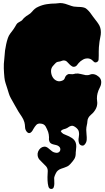

<svg xmlns="http://www.w3.org/2000/svg" viewBox="-20 -770 690 1260"><path d="M8 -381Q10 -395 10.5 -409.5Q11 -424 13 -438Q16 -458 20.5 -479.5Q25 -501 32 -521Q37 -536 47 -549.5Q57 -563 67 -576Q73 -584 78 -593Q83 -602 88 -610Q93 -618 100.5 -622Q108 -626 116 -631Q124 -635 128.5 -641.5Q133 -648 140 -654Q152 -665 166 -673Q180 -681 190 -693Q199 -704 208.5 -712Q218 -720 232 -726Q258 -738 286.5 -742.5Q315 -747 344 -747Q352 -747 359.5 -748.5Q367 -750 375 -750Q390 -750 408 -745Q422 -741 436 -735.5Q450 -730 464 -727Q476 -725 487.5 -725Q499 -725 510.5 -724Q522 -723 532.5 -720Q543 -717 552 -708Q563 -698 571.5 -687Q580 -676 588 -664Q597 -651 607 -639Q617 -627 626 -613Q642 -590 642 -558Q642 -542 638.5 -527.5Q635 -513 633 -497Q632 -488 631 -478.5Q630 -469 629 -460Q628 -446 628 -432V-404Q628 -392 627 -379Q626 -366 612 -361Q604 -359 599.5 -362Q595 -365 590 -370Q585 -376 578.5 -380Q572 -384 563 -386Q543 -389 525.5 -379.5Q508 -370 496 -356Q491 -351 486.5 -344Q482 -337 475 -334Q463 -329 454 -334Q445 -339 437 -347Q429 -355 421 -363.5Q413 -372 402 -373Q394 -374 388 -371.5Q382 -369 375 -367Q367 -365 361 -364.5Q355 -364 348 -359Q343 -355 339 -350Q335 -345 330 -340Q315 -325 315 -304Q315 -283 324.5 -265.5Q334 -248 352 -240Q370 -232 391 -242Q402 -247 405 -257.5Q408 -268 416 -276Q426 -285 435 -284Q444 -283 456 -283Q461 -283 465.5 -284.5Q470 -286 475 -287Q493 -289 509 -284.5Q525 -280 542 -277Q558 -275 571 -280.5Q584 -286 600 -282Q615 -278 628.5 -266Q642 -254 644 -237Q646 -216 635.5 -196.5Q625 -177 620 -157Q616 -142 616 -123Q616 -114 617.5 -105Q619 -96 618 -87Q617 -73 611 -60Q605 -47 596 -36Q588 -26 577 -17Q566 -8 560 3Q554 14 553.5 26.5Q553 39 550 50Q546 67 546 82Q546 97 548 114Q550 130 549 147Q548 164 537 177Q528 189 514.5 184.5Q501 180 498 167Q493 150 497 130.5Q501 111 497 93Q496 87 491 80Q486 73 478.5 67Q471 61 463 57.5Q455 54 448 56Q438 58 430 64Q422 70 412 74Q403 77 395.5 79Q388 81 380 89Q368 102 365.5 120Q363 138 355 153Q351 160 345 165.5Q339 171 332.5 173Q326 175 319.5 172.5Q313 170 309 161Q302 146 301.5 129Q301 112 296 96Q289 77 279.5 60Q270 43 247 41Q228 39 218 50Q208 61 200 75Q197 82 192 89Q187 96 181.5 100Q176 104 169.5 103.5Q163 103 156 95Q145 82 144.5 64.5Q144 47 140 32Q134 12 123.5 -3.5Q113 -19 102 -36Q89 -58 76.5 -80.5Q64 -103 51 -126Q43 -140 38 -156.5Q33 -173 28 -189Q22 -208 16.5 -224.5Q11 -241 9 -261Q6 -291 5 -321Q4 -351 8 -381ZM227 250Q225 237 230.5 224Q236 211 246 202.5Q256 194 269 192.5Q282 191 295 201Q309 212 320 221.5Q331 231 351 233Q360 233 366 229Q372 225 374.5 218.5Q377 212 375.5 204.5Q374 197 367 191Q360 185 350.5 182.5Q341 180 331.5 178Q322 176 314 171Q306 166 303 155Q300 145 301.5 133Q303 121 306 109Q309 97 313 85L320 64Q321 58 324 49.5Q327 41 331.5 34Q336 27 342.5 23.5Q349 20 358 25Q365 29 367.5 35.5Q370 42 371 49.5Q372 57 372 64.5Q372 72 374 78Q380 105 408 114Q427 121 448.5 133.5Q470 146 477 167Q481 178 480.5 193Q480 208 478 222Q477 226 477 230V236Q477 259 467 274.5Q457 290 441 307Q431 318 421 322.5Q411 327 401 330.5Q391 334 380.5 337.5Q370 341 360 349Q352 355 345 370Q338 385 336 394Q335 399 336 411.5Q337 424 336.5 437Q336 450 332 460Q328 470 316 470Q302 470 297.5 453Q293 436 292 414Q291 392 292.5 371.5Q294 351 293 345Q291 331 281 320Q271 309 260 299Q249 289 239 277.5Q229 266 227 250Z"/></svg>

Font: Double Feature
Style: Regular
Weight: 400
Designer: David Shetterly
Foundry: David Shetterly
Version: Version 2.100 1997 initial release